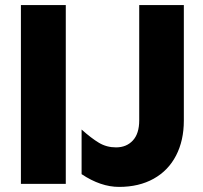

<svg xmlns="http://www.w3.org/2000/svg" viewBox="-20 -721 797 753"><path d="M238 -701H62V0H238ZM447 12Q525 12 582.5 -20Q640 -52 670.5 -111Q701 -170 701 -248V-701H526V-249Q526 -197 501 -170Q476 -143 435 -143Q398 -143 368 -161Q338 -179 300 -213V-38Q375 12 447 12Z"/></svg>

Font: Geom ExtraBold
Style: Bold
Weight: 800
Version: Version 1.102